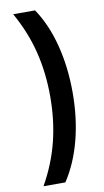

<svg xmlns="http://www.w3.org/2000/svg" viewBox="-102 -844 556 1029"><g transform="rotate(-10 176.0 -329.0)"><path d="M167 139H48Q110 29 138.5 -85.5Q167 -200 167 -329Q167 -458 138.5 -572.5Q110 -687 48 -797H167Q227 -708 258 -587.5Q289 -467 289 -329Q289 -191 258 -71.5Q227 48 167 139Z"/></g></svg>

Font: Afrihost Sans Med
Style: Regular
Weight: 500
Designer: Afrihost SP Pty Ltd
Version: Version 1.000